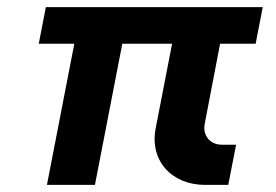

<svg xmlns="http://www.w3.org/2000/svg" viewBox="-20 -520 777 540"><path d="M112 0H247L324 -397H464L418 -160C400 -70 461 0 557 0H622L644 -113H604C570 -113 549 -140 556 -173L599 -397H699L719 -500H109L89 -397H189Z"/></svg>

Font: Uncut Sans
Style: Bold Italic
Weight: 700
Italic angle: -11°
Designer: Kasper Nordkvist
Foundry: UNCUT.wtf
Version: Version 1.304;Glyphs 3.2 (3246)